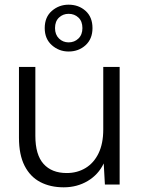

<svg xmlns="http://www.w3.org/2000/svg" viewBox="-20 -788 602 820"><path d="M252 12Q195 12 152 -10.5Q109 -33 85 -80Q61 -127 61 -200V-502H131V-208Q131 -127 166 -88Q201 -49 265 -49Q310 -49 345.5 -70.5Q381 -92 401 -133.5Q421 -175 421 -235V-502H491V0H428L423 -90Q400 -42 354.5 -15Q309 12 252 12ZM273 -568Q232 -568 201.5 -595Q171 -622 171 -668Q171 -715 201.5 -741.5Q232 -768 273 -768Q316 -768 345.5 -741.5Q375 -715 375 -668Q375 -622 345.5 -595Q316 -568 273 -568ZM273 -607Q298 -607 315 -623.5Q332 -640 332 -668Q332 -697 315 -713Q298 -729 273 -729Q249 -729 232 -713Q215 -697 215 -668Q215 -640 232 -623.5Q249 -607 273 -607Z"/></svg>

Font: DM Sans 16pt Light
Style: Regular
Weight: 300
Version: Version 4.004;gftools[0.9.30]